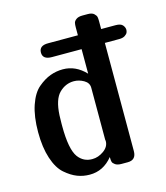

<svg xmlns="http://www.w3.org/2000/svg" viewBox="-106 -776 749 868"><g transform="rotate(-15 268.0 -342.0)"><path d="M30.8 -235.8Q30.8 -309.1 48.3 -360.6Q65.9 -412.1 95 -436.5Q124 -460.9 152.6 -471.4Q181.2 -481.9 211.9 -481.9Q272 -481.9 317.9 -433.1V-547.9H179.2Q136.2 -547.9 136.2 -580.1Q136.2 -613.3 179.2 -612.8H317.9V-649.9Q317.9 -663.1 319.8 -671.1Q321.8 -679.2 331.8 -686.5Q341.8 -693.8 360.8 -693.8H386.2Q405.3 -693.8 414.6 -685.3Q423.8 -676.8 425.3 -669.4Q426.8 -662.1 426.8 -649.9V-612.8H494.1Q518.1 -612.8 527.1 -602.3Q536.1 -591.8 536.1 -580.1Q536.1 -574.2 533.4 -567.6Q530.8 -561 521 -554.4Q511.2 -547.9 494.1 -547.9H426.8V-42Q426.8 0 387.2 0H357.9Q338.9 0 328.9 -7.1Q318.8 -14.2 316.9 -21Q314.9 -27.8 314.9 -40Q314.9 -43 314.9 -43.9Q271 10.3 207 9.8Q177.2 9.8 149.7 -0.7Q122.1 -11.2 93.5 -36.1Q64.9 -61 47.9 -112.5Q30.8 -164.1 30.8 -235.8ZM143.1 -234.9Q143.1 -126 170.9 -87.9Q195.8 -54.7 236.8 -55.2Q264.6 -55.2 290.3 -73.5Q315.9 -91.8 315.9 -118.2Q315.9 -120.1 315.4 -122.1Q314.9 -124 314.9 -125V-368.2Q314.9 -391.1 292.5 -404.1Q270 -417 246.1 -417Q207 -417 177.5 -387.9Q147.9 -358.9 144 -285.2Q143.1 -268.1 143.1 -245.1Z"/></g></svg>

Font: CMU Sans Serif Demi Condensed
Style: DemiCondensed
Weight: 600
Width: 3
Version: Version 0.7.0